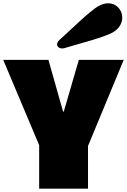

<svg xmlns="http://www.w3.org/2000/svg" viewBox="-21 -1141 769 1161"><path d="M0 0ZM340.8 -901.4Q357.9 -917 401.9 -957.8Q445.8 -998.5 470 -1020.8Q494.1 -1043 524.7 -1068.1Q555.2 -1093.3 572.3 -1103Q603.5 -1121.1 633.3 -1121.1Q669.9 -1121.1 694.1 -1095.5Q718.3 -1069.8 718.3 -1034.2Q718.3 -1008.8 704.1 -985.4Q689.9 -961.9 661.6 -945.3Q644 -935.1 606.9 -921.9Q569.8 -908.7 536.4 -898.7Q502.9 -888.7 449.2 -873.5Q395.5 -858.4 370.6 -850.6Q363.8 -848.1 355 -848.1Q341.8 -848.1 333 -855Q324.2 -861.8 324.2 -872.1Q324.2 -886.7 340.8 -901.4ZM360.4 -466.3H364.7L455.6 -778.8H727.1L511.2 -258.3V0H215.8V-263.2L-1.5 -778.8H272Z"/></svg>

Font: Coda ExtraBold
Style: Regular
Weight: 800
Version: Version 2.001; ttfautohint (v0.8) -r 50 -G 200 -x